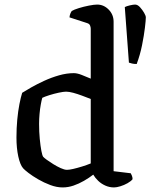

<svg xmlns="http://www.w3.org/2000/svg" viewBox="-20 -820 658 840"><path d="M254 0Q228 0 200 -10.5Q172 -21 147 -35.5Q122 -50 104.5 -63.5Q87 -77 81 -84Q68 -99 60 -135.5Q52 -172 52 -218Q52 -259 55.5 -296.5Q59 -334 65 -364.5Q71 -395 77 -414Q91 -423 116.5 -437.5Q142 -452 173.5 -466.5Q205 -481 238.5 -490.5Q272 -500 303 -500Q318 -500 338 -492Q358 -484 377 -476V-694Q377 -701 374 -708.5Q371 -716 361 -719L284 -744Q285 -754 288 -761Q291 -768 294 -772Q304 -778 325 -784.5Q346 -791 369 -795.5Q392 -800 405 -800Q434 -800 455.5 -778Q477 -756 477 -725V-71L552 -62Q554 -59 557 -51.5Q560 -44 560 -36Q553 -27 538 -18.5Q523 -10 506.5 -5Q490 0 479 0Q459 0 441 -8Q423 -16 409.5 -29Q396 -42 388 -56Q370 -42 347.5 -29Q325 -16 301.5 -8Q278 0 254 0ZM273 -77Q283 -77 300.5 -81Q318 -85 339 -91.5Q360 -98 377 -105V-387Q359 -394 339 -401.5Q319 -409 300.5 -414Q282 -419 269 -419Q258 -419 237 -414.5Q216 -410 195.5 -403.5Q175 -397 165 -392Q162 -382 158.5 -363Q155 -344 153 -321.5Q151 -299 151 -278Q151 -243 154 -212Q157 -181 161 -160Q165 -139 169 -134Q172 -130 184.5 -121Q197 -112 213 -102Q229 -92 245.5 -84.5Q262 -77 273 -77ZM578 -540Q566 -540 558 -542Q550 -544 544 -546L526 -789Q533 -793 548 -796.5Q563 -800 571 -800Q582 -800 592.5 -788.5Q603 -777 610.5 -764Q618 -751 618 -744Q618 -732 614 -698.5Q610 -665 601.5 -622.5Q593 -580 578 -540Z"/></svg>

Font: Texturina Medium
Style: Regular
Weight: 500
Designer: Guillermo Torres Carreño
Foundry: Omnibus-Type
Version: Version 1.003